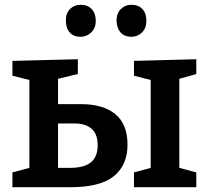

<svg xmlns="http://www.w3.org/2000/svg" viewBox="-20 -784 873 804"><path d="M802 -62V0H541V-62L611 -81V-449L541 -467V-529L802 -536V-474L731 -454V-81ZM32 0V-62L103 -81V-449L32 -467V-529L306 -536V-474L223 -454V-348H318Q412 -348 463 -306Q514 -264 514 -178Q514 -93 457 -46.5Q400 0 274 0ZM290 -267H223V-81H272Q333 -81 361 -104.5Q389 -128 389 -176Q389 -267 290 -267ZM530 -630Q501 -630 485 -648Q469 -666 468 -697Q468 -728 486 -746Q504 -764 530 -764Q560 -764 576.5 -746Q593 -728 593 -697Q593 -666 574.5 -648Q556 -630 530 -630ZM317 -630Q288 -630 272 -648Q256 -666 256 -697Q255 -728 273 -746Q291 -764 317 -764Q347 -764 364 -746Q381 -728 381 -697Q381 -666 362 -648Q343 -630 317 -630Z"/></svg>

Font: Bitter SemiBold
Style: Regular
Weight: 600
Designer: Sol Matas, and Bitter project Authors
Foundry: Sol Matas
Version: Version 2.001